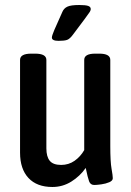

<svg xmlns="http://www.w3.org/2000/svg" viewBox="-20 -738 523 766"><path d="M189 8Q127 8 93.5 -28Q60 -64 60 -129V-499Q60 -524 105 -524H120Q165 -524 165 -499V-146Q165 -113 178.5 -96.5Q192 -80 224 -80Q254 -80 277.5 -96.5Q301 -113 316 -139V-499Q316 -524 360 -524H376Q420 -524 420 -499V-156Q420 -93 425 -65Q430 -37 430 -27Q430 -17 416 -11Q402 -5 384 -2.5Q366 0 356 0Q341 0 335.5 -14.5Q330 -29 322 -68Q299 -35 264.5 -13.5Q230 8 189 8ZM214 -575Q187 -575 187 -588Q187 -593 190 -601Q193 -609 197 -619L229 -691Q235 -705 249 -711.5Q263 -718 296 -718Q321 -718 331.5 -714.5Q342 -711 342 -702Q342 -695 335 -686Q328 -677 317 -661L272 -601Q259 -583 248 -579Q237 -575 214 -575Z"/></svg>

Font: Asap Condensed Medium
Style: Regular
Weight: 500
Width: 3
Designer: Pablo Cosgaya
Foundry: Omnibus-Type
Version: Version 3.001; ttfautohint (v1.8.4.7-5d5b)